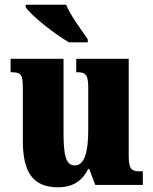

<svg xmlns="http://www.w3.org/2000/svg" viewBox="-20 -786 651 816"><path d="M273 -606H353V-619C327 -657 279 -721 261 -766H89V-756C111 -721 211 -642 273 -606ZM227 10C290 10 330 -18 355 -68H359L385 0H587V-58H576C546 -58 527 -61 527 -119V-536H304V-479H307C338 -479 355 -474 355 -418V-232C355 -140 339 -83 298 -83C258 -83 250 -131 250 -226V-536H25V-479H29C74 -479 77 -464 77 -407V-188C77 -55 119 10 227 10Z"/></svg>

Font: Noto Serif Devanagari Condensed Black
Style: Regular
Weight: 900
Width: 3
Designer: Universal Thirst, Indian Type Foundry and the Monotype Design Team
Foundry: Monotype Imaging Inc.
Version: Version 2.004